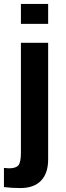

<svg xmlns="http://www.w3.org/2000/svg" viewBox="-36 -745 334 973"><path d="M208 -624H70V-725H208ZM67 208Q22 208 -16 203V106L9 108Q45 108 57.5 92.5Q70 77 70 29V-528H208V63Q208 133 172 170.5Q136 208 67 208Z"/></svg>

Font: Libra Sans
Style: Bold
Weight: 700
Foundry: Context Ltd
Version: Version 1.000